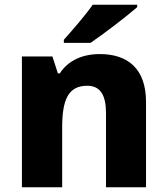

<svg xmlns="http://www.w3.org/2000/svg" viewBox="-20 -852 703 806"><path d="M556 -822V-832H369C338 -787 281 -722 248 -685V-672H360C412 -707 514 -785 556 -822ZM399 -625C326 -625 266 -598 231 -544H223L200 -615H72V-66H241V-316C241 -429 264 -492 346 -492C401 -492 425 -453 425 -377V-66H593V-424C593 -565 515 -625 399 -625Z"/></svg>

Font: Noto Sans Malayalam UI ExtraBold
Style: Regular
Weight: 800
Designer: Jelle Bosma - Monotype Design Team
Foundry: Monotype Imaging Inc.
Version: Version 2.104